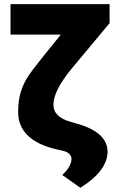

<svg xmlns="http://www.w3.org/2000/svg" viewBox="-20 -727 593 935"><path d="M513.7 -614.3 327.1 -390.6Q240.2 -284.2 240.2 -216.8Q240.2 -156.2 327.1 -132.8L350.6 -126Q426.3 -105.5 465.1 -70.6Q503.9 -35.6 503.9 11.7Q503.9 57.6 470.2 102.3Q436.5 147 371.1 187.5L283.2 125Q324.7 87.4 328.1 49.8Q329.1 34.2 317.6 22.9Q306.2 11.7 284.2 6.8L253.9 0Q162.1 -21.5 115.2 -67.1Q68.4 -112.8 68.4 -180.7Q68.4 -238.3 81.5 -280.3Q94.7 -322.3 118.2 -357.2Q141.6 -392.1 190.4 -452.1L198.2 -461.9L276.4 -558.6H31.2V-707H513.7Z"/></svg>

Font: Pretendard Std Black
Style: Regular
Weight: 900
Designer: Base glyphs from Inter by Rasmus Andersson; Hangeul glyphs from Noto Sans CJK(Source Han Sans) by Jang Soo-young and Kan
Foundry: Kil Hyung-jin
Version: Version 1.309